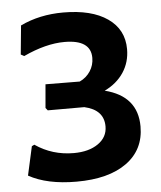

<svg xmlns="http://www.w3.org/2000/svg" viewBox="-50 -696 629 749"><g transform="rotate(-5 265.0 -321.0)"><path d="M220 10Q105 10 33 -30L58 -143L68 -148Q135 -102 219 -102Q278 -102 314.5 -127.5Q351 -153 351 -195Q351 -260 275 -277H132L124 -287L132 -379L266 -378Q292 -390 307.5 -413.5Q323 -437 323 -466Q323 -537 220 -537Q147 -537 59 -496L46 -503L57 -616Q132 -652 225 -652Q336 -652 398.5 -608.5Q461 -565 461 -488Q461 -437 434.5 -397Q408 -357 360 -334Q487 -302 487 -183Q487 -92 416.5 -41Q346 10 220 10Z"/></g></svg>

Font: Alegreya Sans SC
Style: Bold
Weight: 700
Designer: Juan Pablo del Peral
Foundry: Huerta Tipografica
Version: Version 2.007